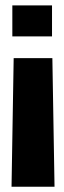

<svg xmlns="http://www.w3.org/2000/svg" viewBox="-20 -617 238 719"><path d="M31.2 -399.4 23.2 82.3H184.2L176.1 -399.4ZM26.2 -480.6H174.8V-596.7H26.2Z"/></svg>

Font: Anybody Thin Condensed
Style: Regular
Weight: 100
Width: 3
Version: Version 1.113;gftools[0.9.25]